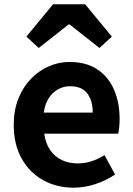

<svg xmlns="http://www.w3.org/2000/svg" viewBox="-20 -863 621 897"><path d="M323.4 13.8Q244.9 13.8 181.7 -21.2Q118.5 -56.1 81.4 -121.9Q44.2 -187.7 44.2 -279.9Q44.2 -348.1 65.8 -402.2Q87.4 -456.3 124.6 -494.8Q161.8 -533.2 208.5 -553.4Q255.3 -573.5 304.7 -573.5Q382.1 -573.5 434 -539.3Q485.9 -505.1 512.4 -444.7Q538.8 -384.4 538.8 -306.4Q538.8 -285.9 536.9 -267.6Q534.9 -249.4 532.1 -238.4H186.7Q192.9 -192.8 214.2 -162.1Q235.4 -131.4 268.1 -115.5Q300.8 -99.6 342.6 -99.6Q376.6 -99.6 407 -109.4Q437.3 -119.3 468.1 -138.2L517.6 -47.9Q476.7 -19.8 426 -3Q375.4 13.8 323.4 13.8ZM184.4 -336.9H413.3Q413.3 -393.2 387.4 -426.7Q361.6 -460.2 307.1 -460.2Q278 -460.2 252.2 -446.4Q226.4 -432.6 208.4 -405.4Q190.4 -378.2 184.4 -336.9ZM103.3 -692.1 227.9 -843H377.9L502.4 -692.1L444.8 -638.8L305.2 -748.8H300.4L161 -638.8Z"/></svg>

Font: Noto Sans TC
Style: Regular
Weight: 100
Designer: Ryoko NISHIZUKA 西塚涼子 (kana, bopomofo & ideographs); Paul D. Hunt (Latin, Greek & Cyrillic); Sandoll Communications 산돌커뮤니
Foundry: Adobe
Version: Version 2.004;hotconv 1.0.118;makeotfexe 2.5.65603